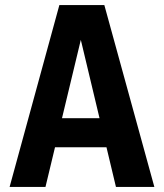

<svg xmlns="http://www.w3.org/2000/svg" viewBox="-20 -740 648 760"><path d="M18 0 215 -720H333L160 0ZM439 0 267 -720H393L591 0ZM134 -272H468V-157H134Z"/></svg>

Font: Instrument Sans SemiCondensed
Style: Bold
Weight: 700
Width: 4
Designer: Rodrigo Fuenzalida
Foundry: fragTYPE
Version: Version 1.000;gftools[0.9.28]